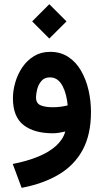

<svg xmlns="http://www.w3.org/2000/svg" viewBox="-20 -643 502 928"><path d="M218.3 -622.7 135.4 -539.6 218.3 -456.7 301.4 -539.6ZM419.7 -101.4Q419.7 -156.1 407.8 -207.8Q395.8 -259.6 371.6 -301.4Q347.4 -343.3 310.2 -367.8Q272.9 -392.4 222.2 -392.4Q178.4 -392.4 144.7 -371.9Q111 -351.5 88.3 -318.2Q65.6 -284.9 54.1 -245.4Q42.5 -206 42.5 -167.8Q42.5 -79 93.5 -38.9Q144.5 1.2 235.6 1.2Q248.6 1.2 265 -1.3Q281.3 -3.8 295.5 -7.3Q284.8 31.2 250.9 61.9Q217 92.6 163.8 114.3Q110.6 136 41.6 149.5L84.5 264.9Q189.4 244.9 264.5 200.2Q339.6 155.5 379.7 81.3Q419.7 7.1 419.7 -101.4ZM234.9 -124.7Q198.2 -124.7 176.2 -134.1Q154.1 -143.6 154.1 -172.5Q154.1 -190 160 -212.6Q165.9 -235.2 180.5 -252.1Q195.1 -269 221.2 -269Q242.6 -269 257.8 -257.5Q272.9 -245.9 283 -226.2Q293.1 -206.5 299 -182.5Q305 -158.5 307.1 -133.6Q293.2 -129.9 274.4 -127.3Q255.7 -124.7 234.9 -124.7Z"/></svg>

Font: Vazirmatn
Style: Regular
Weight: 400
Designer: Saber Rastikerdar
Foundry: Saber Rastikerdar
Version: Version 33.003;September 2, 2022;FontCreator 14.0.0.2862 64-